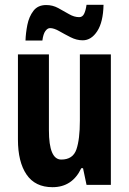

<svg xmlns="http://www.w3.org/2000/svg" viewBox="-20 -775 541 805"><path d="M444.8 -546.9V0H342.8L328.1 -69.8H320.8Q283.2 9.8 200.2 9.8Q127.4 9.8 91.3 -43.2Q55.2 -96.2 55.2 -189.9V-546.9H185.1V-229Q185.1 -106 236.8 -106Q285.6 -106 300.3 -148.4Q314.9 -190.9 314.9 -269V-546.9ZM86.9 -605Q87.9 -636.2 94.7 -670.7Q101.6 -705.1 120.1 -729.5Q138.7 -753.9 173.8 -753.9Q200.7 -753.9 224.1 -741.2Q247.6 -728.5 269.3 -715.8Q291 -703.1 312 -703.1Q325.7 -703.1 332.5 -716.8Q339.4 -730.5 342.8 -754.9H414.1Q412.6 -682.6 387.7 -644.3Q362.8 -606 326.7 -606Q301.3 -606 275.9 -618.9Q250.5 -631.8 228.3 -644.5Q206.1 -657.2 189.9 -657.2Q179.2 -657.2 170.2 -644.8Q161.1 -632.3 157.7 -605Z"/></svg>

Font: Open Sans Condensed
Style: Bold
Weight: 700
Width: 3
Designer: Monotype Design Team
Foundry: Monotype Imaging Inc.
Version: Version 3.003; ttfautohint (v1.8.4)